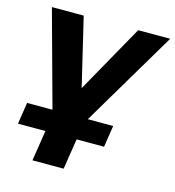

<svg xmlns="http://www.w3.org/2000/svg" viewBox="-106 -597 815 892"><g transform="rotate(15 301.5 -151.5)"><path d="M131 204 154 57H22L38 -47H160L34 -507H187L265 -179L449 -507H603L330 -47H452L436 57H304L281 204Z"/></g></svg>

Font: Winston
Style: Bold Italic
Weight: 700
Italic angle: -9°
Designer: Original fonts by Vernon Adams / Changes by Cristiano Sobral
Foundry: Original fonts by Vernon Adams / Changes by Cristiano Sobral
Version: Version 2.503;July 17, 2020;FontCreator 13.0.0.2655 64-bit